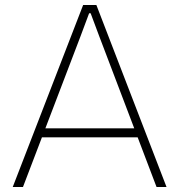

<svg xmlns="http://www.w3.org/2000/svg" viewBox="-20 -749 718 769"><path d="M31 0 313 -729H366L647 0H607L377 -605L343 -696H337L303 -605L72 0ZM139 -199V-235H539V-199Z"/></svg>

Font: Mona Sans ExtraLight
Style: Regular
Weight: 200
Designer: Deni Anggara
Foundry: GitHub
Version: Version 2.000